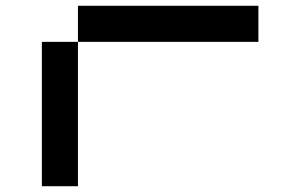

<svg xmlns="http://www.w3.org/2000/svg" viewBox="-20 -770 1040 665"><path d="M125 -125V-625H875V-750H250V-125Z"/></svg>

Font: Picon
Style: Regular
Weight: 400
Designer: yne
Foundry: yne
Version: Version 21.02.27; git-deadbeef-release